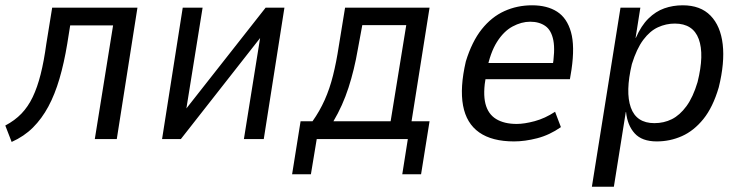

<svg xmlns="http://www.w3.org/2000/svg" viewBox="-20 -525 2800 725"><path d="M24 11 0 -51Q36 -70 61 -96Q86 -122 103.5 -158.5Q121 -195 133.5 -244.5Q146 -294 155 -360L177 -496H499L421 0H338L407 -429H245L234 -360Q222 -287 204.5 -227.5Q187 -168 162.5 -122.5Q138 -77 104.5 -43.5Q71 -10 24 11Z M592 0 670 -496H745L681 -98H670L983 -496H1054L976 0H901L965 -399H976L663 0Z M1083 133 1115 -67H1160Q1187 -105 1206 -147.5Q1225 -190 1237.5 -240Q1250 -290 1259 -349L1283 -496H1602L1534 -67H1602L1570 133H1499L1520 0H1176L1154 133ZM1239 -67H1455L1514 -430H1348L1331 -338Q1318 -262 1296 -194Q1274 -126 1239 -67Z M1921 9Q1838 9 1789.5 -25Q1741 -59 1728.5 -126.5Q1716 -194 1739 -293Q1762 -368 1799 -414.5Q1836 -461 1884.5 -483Q1933 -505 1989 -505Q2046 -505 2083.5 -481Q2121 -457 2136 -404Q2151 -351 2138 -262L2132 -226H1795L1805 -287H2086L2065 -264Q2077 -334 2069.5 -372.5Q2062 -411 2039 -427Q2016 -443 1982 -443Q1949 -443 1915.5 -425Q1882 -407 1856.5 -366.5Q1831 -326 1818 -259L1815 -238Q1803 -173 1813 -133.5Q1823 -94 1853.5 -75.5Q1884 -57 1931 -57Q1960 -57 1999 -67.5Q2038 -78 2076 -103L2098 -45Q2055 -15 2008.5 -3Q1962 9 1921 9Z M2215 180 2323 -496H2398L2380 -382H2381Q2401 -428 2428.5 -455Q2456 -482 2488.5 -493.5Q2521 -505 2558 -505Q2625 -505 2663 -466Q2701 -427 2709 -357.5Q2717 -288 2694 -195Q2672 -120 2636 -75.5Q2600 -31 2555 -11Q2510 9 2460 9Q2404 9 2376.5 -21.5Q2349 -52 2344 -102H2343L2298 180ZM2451 -60Q2487 -60 2517 -75Q2547 -90 2572 -124Q2597 -158 2614 -215Q2640 -319 2618.5 -377.5Q2597 -436 2528 -436Q2495 -436 2464.5 -422Q2434 -408 2409 -374.5Q2384 -341 2366 -283Q2341 -178 2362 -119Q2383 -60 2451 -60Z"/></svg>

Font: Nunito Sans 7pt Condensed
Style: Italic
Weight: 400
Width: 3
Italic angle: -9°
Designer: Vernon Adams
Foundry: Vernon Adams
Version: Version 3.101;gftools[0.9.27]